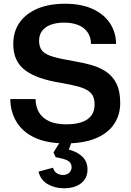

<svg xmlns="http://www.w3.org/2000/svg" viewBox="-20 -758 699 1027"><path d="M331 9Q233 9 167.5 -21Q102 -51 69 -105Q36 -159 35 -228H170Q171 -187 188.5 -157Q206 -127 242 -110Q278 -93 335 -93Q381 -93 415 -104Q449 -115 467.5 -138.5Q486 -162 486 -198Q486 -226 477 -244.5Q468 -263 447 -275.5Q426 -288 391 -297Q356 -306 305 -315Q242 -325 194.5 -341.5Q147 -358 115 -382Q83 -406 67 -440.5Q51 -475 51 -523Q51 -589 84.5 -637Q118 -685 180 -711.5Q242 -738 328 -738Q413 -738 473.5 -711Q534 -684 567 -635.5Q600 -587 601 -523H467Q466 -562 447 -587.5Q428 -613 396 -625Q364 -637 323 -637Q281 -637 251 -625.5Q221 -614 205 -592.5Q189 -571 189 -540Q189 -506 205.5 -486.5Q222 -467 262.5 -455Q303 -443 374 -431Q422 -423 466 -411Q510 -399 546 -375.5Q582 -352 602.5 -311.5Q623 -271 623 -207Q623 -143 590 -94Q557 -45 492 -18Q427 9 331 9ZM322 249Q273 249 235 227Q197 205 186 160L264 139Q268 157 281.5 167Q295 177 315 178Q338 178 350.5 166Q363 154 363 136Q363 112 342 101Q321 90 278 83L266 58L312 -17H370L348 42Q394 54 421 80.5Q448 107 448 149Q448 196 413.5 222.5Q379 249 322 249Z"/></svg>

Font: Mona Sans ExtraLight SemiBold
Style: Regular
Weight: 600
Version: Version 2.000